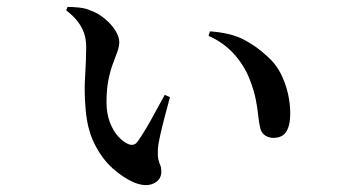

<svg xmlns="http://www.w3.org/2000/svg" viewBox="-20 -527 1040 557"><path d="M230 -391Q230 -413 224 -430.5Q218 -448 205.5 -464.5Q193 -481 172 -497L176 -507Q191 -507 210 -505Q229 -503 244 -496Q264 -489 283 -473.5Q302 -458 314 -439.5Q326 -421 326 -405Q326 -392 320.5 -377Q315 -362 307.5 -342Q300 -322 294.5 -295Q289 -268 289 -231Q289 -197 299 -171.5Q309 -146 323 -131Q337 -116 350 -110Q358 -106 365.5 -107Q373 -108 379 -116Q398 -143 418 -179Q438 -215 458 -252L473 -245Q465 -216 457.5 -187Q450 -158 444.5 -133.5Q439 -109 438 -96Q437 -74 439.5 -64Q442 -54 445 -47.5Q448 -41 448 -29Q448 -5 425 5.5Q402 16 368 2Q338 -11 307 -38.5Q276 -66 254 -110Q232 -154 228 -216Q224 -261 227 -307Q230 -353 230 -391ZM585 -423 589 -436Q648 -432 685.5 -413Q723 -394 756 -363Q780 -342 794 -314.5Q808 -287 815 -257Q822 -227 822 -198Q822 -163 810.5 -145Q799 -127 773 -127Q761 -127 750 -133.5Q739 -140 735 -155Q731 -172 729 -192.5Q727 -213 722 -238.5Q717 -264 705 -295Q690 -335 660 -369Q630 -403 585 -423Z"/></svg>

Font: Early Summer Mincho SemiBold
Style: Regular
Weight: 600
Designer: GuiWonder
Version: Version 1.002